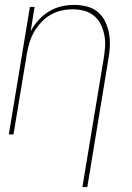

<svg xmlns="http://www.w3.org/2000/svg" viewBox="-20 -548 540 783"><path d="M316 215 403 -310Q407 -334 408.5 -358Q410 -382 405.5 -405Q401 -428 391 -448.5Q381 -469 363.5 -483.5Q346 -498 323.5 -504Q301 -510 277 -510Q254 -510 231 -505Q208 -500 187 -488Q166 -476 149 -458Q132 -440 120 -419.5Q108 -399 101 -376.5Q94 -354 90 -331L35 0H16L102 -520H121L105 -420Q118 -445 137 -466Q156 -487 180 -501.5Q204 -516 230.5 -522Q257 -528 283 -528Q309 -528 334.5 -521.5Q360 -515 379 -499Q398 -483 409 -460Q420 -437 424.5 -412Q429 -387 428 -360.5Q427 -334 422 -307L336 215Z"/></svg>

Font: Iosevka SS04 Thin Oblique
Style: Regular
Weight: 100
Italic angle: -9°
Monospace: yes
Designer: Belleve Invis
Foundry: Belleve Invis
Version: Version 19.0.0; ttfautohint (v1.8.4)